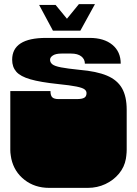

<svg xmlns="http://www.w3.org/2000/svg" viewBox="-20 -906 665 932"><path d="M219 6Q149 6 99 -33Q49 -72 35 -135Q34 -142 32.5 -149.5Q31 -157 30.5 -165Q30 -173 30 -178V-180Q30 -183 30 -186Q30 -189 30 -194.5Q30 -200 30 -209V-260Q30 -277 30 -281.5Q30 -286 30 -288Q30 -290 30 -296V-297Q30 -304 30 -305.5Q30 -307 30 -312.5Q30 -318 30 -334V-464H225Q225 -442 234 -433.5Q243 -425 265 -425H352Q378 -425 389 -431.5Q400 -438 400 -454Q400 -465 390 -472.5Q380 -480 350.5 -486Q321 -492 262 -498Q176 -507 127.5 -521Q79 -535 59 -558Q39 -581 39 -616Q39 -722 204 -722H415Q485 -722 525.5 -688.5Q566 -655 566 -597H392Q392 -619 374.5 -632.5Q357 -646 325 -646H279Q251 -646 237 -637Q223 -628 223 -616Q223 -603 234 -594Q245 -585 276 -579Q307 -573 366 -567Q449 -560 499 -539Q549 -518 572 -478Q595 -438 595 -373V-334Q595 -318 595 -312.5Q595 -307 595 -305.5Q595 -304 595 -297V-296Q595 -290 595 -288Q595 -286 595 -281.5Q595 -277 595 -260V-209Q595 -200 595 -194.5Q595 -189 595 -186Q595 -183 595 -180V-178Q595 -173 594.5 -165Q594 -157 593 -149.5Q592 -142 591 -135Q584 -95 557.5 -63Q531 -31 491.5 -12.5Q452 6 406 6ZM237 -757 170 -882H250L305 -815L363 -886H441L370 -757Z"/></svg>

Font: Danfo
Style: Regular
Weight: 400
Designer: Seyi Olusanya, David Udoh, Eyiyemi Adegbite, Mirko Velimirović
Version: Version 1.000